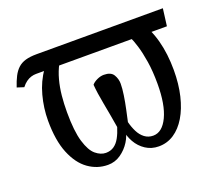

<svg xmlns="http://www.w3.org/2000/svg" viewBox="-97 -671 931 816"><g transform="rotate(-20 368.5 -263.0)"><path d="M41 -422 10 -432Q19 -459 29 -478.5Q39 -498 53 -511Q67 -524 87.5 -530Q108 -536 138 -536H709L699 -458H107Q96 -458 84.5 -454.5Q73 -451 62 -443Q51 -435 41 -422ZM263 10Q215 10 175 -18.5Q135 -47 111 -105.5Q87 -164 87 -254Q87 -310 102 -366Q117 -422 148 -465H215Q200 -437 191 -403.5Q182 -370 178.5 -334Q175 -298 175 -260Q175 -174 189.5 -126Q204 -78 226.5 -59.5Q249 -41 272 -41Q293 -41 308.5 -51.5Q324 -62 335 -82Q346 -102 354 -128Q344 -189 334 -241Q324 -293 321 -331Q329 -341 345 -348.5Q361 -356 376 -356Q408 -356 419.5 -337Q431 -318 431 -296Q431 -275 426.5 -245Q422 -215 415.5 -185Q409 -155 404 -132Q410 -108 420.5 -87Q431 -66 447.5 -53.5Q464 -41 486 -41Q527 -41 552.5 -94.5Q578 -148 578 -242Q578 -299 571 -343Q564 -387 554.5 -418Q545 -449 537 -465H626Q638 -440 646.5 -408.5Q655 -377 659 -343Q663 -309 663 -274Q663 -210 650.5 -158Q638 -106 615.5 -68.5Q593 -31 562 -10.5Q531 10 493 10Q460 10 434 -7Q408 -24 392.5 -51.5Q377 -79 373 -109L383 -107Q381 -80 364 -53Q347 -26 321 -8Q295 10 263 10Z"/></g></svg>

Font: Noto Serif ExtraCondensed
Style: Regular
Weight: 400
Width: 2
Designer: Monotype Design Team
Foundry: Monotype Imaging Inc.
Version: Version 2.013